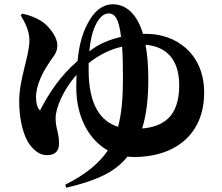

<svg xmlns="http://www.w3.org/2000/svg" viewBox="-20 -805 1040 901"><path d="M77 -733C92 -708 118 -665 118 -616C118 -542 70 -436 70 -329C70 -236 93 -159 122 -123C148 -91 171 -77 201 -77C240 -77 257 -98 257 -131C257 -183 241 -200 241 -251C241 -299 278 -385 339 -454L338 -395C338 -257 396 -150 486 -99C444 -37 381 14 286 62L291 76C442 40 522 0 578 -70L608 -68C801 -68 938 -174 938 -370C938 -558 801 -646 669 -646H651C621 -748 565 -785 509 -785C475 -785 433 -767 400 -710C374 -666 353 -613 344 -519C265 -450 214 -376 168 -287C156 -294 149 -323 149 -348C149 -408 184 -471 206 -503C228 -540 250 -555 249 -593C250 -624 221 -668 189 -695C167 -713 131 -731 85 -741ZM396 -509C447 -549 499 -574 553 -586C556 -546 557 -497 557 -436C557 -347 551 -273 534 -210C453 -235 396 -312 396 -475ZM663 -595C747 -588 821 -540 821 -404C821 -252 740 -210 647 -202C667 -266 676 -341 676 -436C676 -499 671 -551 663 -595ZM399 -564C403 -606 410 -646 426 -682C443 -721 466 -742 490 -742C518 -742 538 -719 548 -632C497 -620 451 -601 420 -579Z"/></svg>

Font: Source Han Serif KR Heavy
Style: Regular
Weight: 900
Designer: Ryoko NISHIZUKA 西塚涼子 (kana & ideographs); Frank Grießhammer (Latin, Greek & Cyrillic); Wenlong ZHANG 张文龙 (bopomofo); San
Foundry: Adobe
Version: Version 2.001;hotconv 1.1.0;makeotfexe 2.6.0